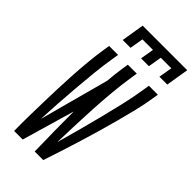

<svg xmlns="http://www.w3.org/2000/svg" viewBox="-288 -1032 1109 1109"><g transform="rotate(45 267.0 -477.5)"><path d="M75 0Q74 -58 75 -116Q76 -174 77.5 -232Q79 -290 81 -348Q83 -406 86.5 -464.5Q90 -523 95.5 -581.5Q101 -640 110 -698L116 -735H189L183 -698Q172 -631 165 -563Q158 -495 152.5 -427.5Q147 -360 142.5 -293Q138 -226 135 -158L250 -585Q252 -613 255.5 -641.5Q259 -670 263 -698L269 -735H342L336 -698Q325 -627 318.5 -556Q312 -485 308 -414Q304 -343 301.5 -272.5Q299 -202 297 -131Q317 -202 336 -272.5Q355 -343 373 -414Q391 -485 407.5 -556Q424 -627 435 -698L441 -735H514L508 -698Q499 -640 484.5 -581.5Q470 -523 454.5 -464.5Q439 -406 422 -348Q405 -290 387.5 -232Q370 -174 351 -116Q332 -58 313 0H243Q241 -80 240 -161Q239 -242 239 -323L145 0ZM147 -815 170 -955H534L511 -815H447L461 -898H375L361 -815H297L311 -898H225L211 -815Z"/></g></svg>

Font: Iosevka Fixed
Style: Italic
Weight: 400
Italic angle: -9°
Monospace: yes
Designer: Belleve Invis
Foundry: Belleve Invis
Version: Version 33.2.4